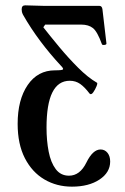

<svg xmlns="http://www.w3.org/2000/svg" viewBox="-20 -685 468 718"><path d="M249 13Q192 13 146 -14Q100 -41 73 -93.5Q46 -146 46 -222Q46 -312 83.5 -367Q121 -422 186 -422Q213 -422 215.5 -425.5Q218 -429 208 -439Q167 -483 131 -531Q95 -579 66 -630Q63 -636 62 -640.5Q61 -645 61 -650Q61 -665 74 -665Q92 -665 110.5 -664Q129 -663 147 -663H352Q361 -663 363 -651L378 -523Q379 -518 370.5 -517Q362 -516 361 -520Q344 -567 327.5 -580Q311 -593 284 -593H149L142 -583Q167 -551 201 -510Q235 -469 272 -432Q309 -395 342 -376Q346 -375 341 -362.5Q336 -350 328.5 -339.5Q321 -329 315 -335Q297 -359 280 -371Q263 -383 241 -383Q154 -383 154 -208Q154 -159 162 -118Q170 -77 188.5 -52.5Q207 -28 238 -28Q279 -28 303 -77Q327 -126 356 -126Q372 -126 382 -113.5Q392 -101 392 -81Q392 -40 352 -13.5Q312 13 249 13Z"/></svg>

Font: Junicode Two Beta Condensed Medium
Style: Regular
Weight: 500
Width: 3
Designer: Peter S. Baker
Foundry: Briery Creek Software
Version: Version 1.053; ttfautohint (v1.8.4)